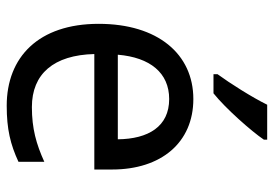

<svg xmlns="http://www.w3.org/2000/svg" viewBox="-142 -664 816 572"><g transform="rotate(90 266.0 -378.0)"><path d="M396 -766H292C270 -721 228 -655 201 -618V-606H258C303 -642 371 -719 396 -756ZM275 -546C141 -546 51 -440 51 -264C51 -85 150 10 295 10C365 10 410 -1 462 -25V-102C409 -78 363 -65 299 -65C200 -65 144 -130 141 -251H485V-304C485 -450 405 -546 275 -546ZM275 -474C357 -474 394 -412 395 -321H143C151 -417 197 -474 275 -474Z"/></g></svg>

Font: Noto Sans Thai
Style: Regular
Weight: 400
Designer: Monotype Design Team
Foundry: Monotype Imaging Inc.
Version: Version 1.901